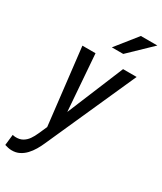

<svg xmlns="http://www.w3.org/2000/svg" viewBox="-278 -833 955 1132"><g transform="rotate(30 199.5 -267.5)"><path d="M141.6 -60.1 335.4 -528.3H427.7L154.8 82Q144.5 105.5 130.6 129.2Q116.7 152.8 98.4 172.4Q80.1 191.9 56.9 203.6Q33.7 215.3 4.9 214.8Q-6.8 214.8 -18.8 212.2Q-30.8 209.5 -42.5 206.1L-34.2 132.8Q-29.8 133.8 -25.4 134.5Q-21 135.3 -16.6 135.7Q13.2 137.2 33.7 125.5Q54.2 113.8 68.4 93.5Q82.5 73.2 93.3 48.3ZM147.9 -528.3 179.2 -113.8 184.1 -20 121.1 11.7 58.6 -528.3ZM213.9 -606.4 328.6 -750H440.9L291.5 -606.4Z"/></g></svg>

Font: Roboto Condensed
Style: Italic
Weight: 400
Italic angle: -12°
Designer: Christian Robertson
Foundry: Google
Version: Version 3.0